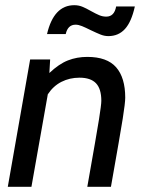

<svg xmlns="http://www.w3.org/2000/svg" viewBox="-20 -719 555 739"><path d="M96 -490H173L170 -438Q207 -473 241.5 -486.5Q276 -500 316 -500Q392 -500 427 -460Q462 -420 462 -343Q462 -323 452.5 -263Q443 -203 407 0H316Q352 -203 361 -259.5Q370 -316 370 -331Q370 -377 349.5 -398.5Q329 -420 286 -420Q248 -420 216.5 -404Q185 -388 164 -356L101 0H10ZM329 -603Q309 -613 295.5 -618.5Q282 -624 271 -624Q241 -624 233 -588H161Q187 -699 266 -699Q282 -699 296 -693.5Q310 -688 331 -676Q349 -666 362 -660.5Q375 -655 389 -655Q420 -655 427 -694H499Q486 -635 461 -607.5Q436 -580 397 -580Q382 -580 367 -586Q352 -592 329 -603Z"/></svg>

Font: Cabin
Style: Italic
Weight: 400
Italic angle: -7°
Designer: Pablo Impallari
Foundry: Pablo Impallari. http://www.impallari.com Igino Marini. http://www.ikern.com
Version: Version 2.200